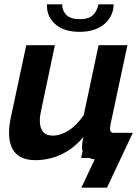

<svg xmlns="http://www.w3.org/2000/svg" viewBox="-20 -734 637 892"><path d="M145 10Q22 10 22 -118Q22 -135 24.5 -154.5Q27 -174 32 -196L102 -524H235L172 -225Q165 -196 165 -175Q165 -104 225 -104Q261 -104 298.5 -127.5Q336 -151 369 -199L438 -524H572L493 -154Q491 -142 491 -136Q491 -115 515 -114L491 0Q473 3 459 5Q445 7 435 7Q401 7 381 -7Q361 -21 361 -50Q361 -57 362 -67.5Q363 -78 368 -98Q323 -44 265.5 -17Q208 10 145 10ZM350 -586Q277 -586 236.5 -622Q196 -658 198 -714H269Q268 -686 287.5 -665.5Q307 -645 351 -645Q393 -645 412.5 -664.5Q432 -684 437 -714H508Q507 -658 464.5 -622Q422 -586 350 -586ZM358 138 423 0H357L382 -117H597L477 138Z"/></svg>

Font: Raleway
Style: Bold Italic
Weight: 700
Italic angle: -12°
Designer: Matt McInerney, Pablo Impallari, Rodrigo Fuenzalida
Foundry: Matt McInerney, Pablo Impallari, Rodrigo Fuenzalida
Version: Version 4.101;RELEASE